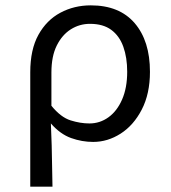

<svg xmlns="http://www.w3.org/2000/svg" viewBox="-20 -518 640 717"><path d="M93 179V-248Q93 -333 123.5 -388Q154 -443 205.5 -470.5Q257 -498 319 -498Q426 -498 483 -431.5Q540 -365 540 -250Q540 -168 509.5 -109Q479 -50 430.5 -19Q382 12 328 12Q286 12 245.5 -2.5Q205 -17 170 -57Q172 -13 173 24.5Q174 62 174.5 99Q175 136 176 179ZM314 -57Q353 -57 385 -80Q417 -103 436 -146.5Q455 -190 455 -250Q455 -303 440.5 -343.5Q426 -384 395.5 -406.5Q365 -429 316 -429Q277 -429 244.5 -408.5Q212 -388 192 -348Q172 -308 172 -247V-123Q207 -80 243.5 -68.5Q280 -57 314 -57Z"/></svg>

Font: Source Code Pro
Style: Regular
Weight: 400
Monospace: yes
Designer: Paul D. Hunt, Teo Tuominen
Foundry: Adobe Systems Incorporated
Version: Version 1.018;hotconv 1.0.116;makeotfexe 2.5.65601